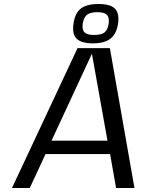

<svg xmlns="http://www.w3.org/2000/svg" viewBox="-20 -941 733 961"><path d="M129 0H40L368 -700H530L653 0H561L531 -170H208ZM518 -237 440 -672 238 -237ZM571 -823Q563 -771 533 -747.5Q503 -724 445 -724Q387 -724 363.5 -747.5Q340 -771 348 -823Q355 -875 384.5 -898Q414 -921 473 -921Q532 -921 555 -898Q578 -875 571 -823ZM451 -766Q487 -766 503 -778.5Q519 -791 524 -823Q528 -854 515 -867Q502 -880 467 -880Q432 -880 415.5 -867Q399 -854 394 -823Q390 -792 403 -779Q416 -766 451 -766Z"/></svg>

Font: Fivo Sans Modern
Style: Italic
Weight: 400
Designer: Alexander Slobzheninov
Foundry: Alexander Slobzheninov
Version: 1.0